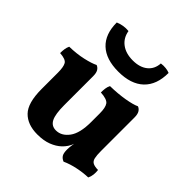

<svg xmlns="http://www.w3.org/2000/svg" viewBox="-193 -849 996 996"><g transform="rotate(45 305.0 -350.5)"><path d="M230.2 5.6Q158.5 5.6 119 -34.7Q79.4 -75 79.4 -177.7V-296.3Q79.4 -338.6 69.1 -356.3Q58.9 -374.1 15.5 -376.7Q15.5 -391.9 17.5 -406.4Q19.5 -420.9 25.6 -433.5Q79.1 -434.5 124.4 -444.7Q169.8 -455 193.3 -467Q206.5 -461.9 214.1 -449.3Q221.6 -436.6 221.6 -412.6V-201.7Q221.6 -134.7 236.2 -106.1Q250.8 -77.4 283.7 -77.4Q324.3 -77.4 353.4 -116.5Q382.4 -155.6 382.4 -237.4V-301.3Q382.4 -343.6 369.7 -361.3Q356.9 -379.1 309.5 -381.7Q309.5 -396.9 311.3 -411.4Q313.1 -425.9 319.7 -438.5Q376.9 -439.5 425.2 -447.7Q473.4 -456 496.4 -467Q509.6 -461.9 517.1 -449.3Q524.7 -436.6 524.7 -412.6V-133.5L400.7 -97.6Q394.7 -79.9 385.4 -66.1Q376.1 -52.3 364.6 -41.3Q342.3 -20 309.1 -7.2Q275.9 5.6 230.2 5.6ZM426.5 9Q410.2 2.4 402.4 -9.7Q394.7 -21.8 394.7 -48.5Q394.7 -64.2 398 -85.5Q401.3 -106.8 407.3 -129.7L524.7 -167.3Q524.7 -136 528.7 -118.4Q532.7 -100.8 545.4 -94.1Q558.1 -87.3 583.5 -86.8Q585.6 -70.5 583.8 -54.1Q582.1 -37.7 574.9 -23.6Q539 -22.6 499.2 -14.3Q459.4 -6.1 426.5 9ZM486.4 -701.7Q486.4 -614.4 437.7 -568.1Q389 -521.8 297 -521.8Q206.5 -521.8 158.8 -566.6Q111.1 -611.4 111.1 -696.7Q126.9 -703.8 146.6 -707.1Q166.2 -710.3 185.6 -708.2Q192.6 -665.1 225.2 -640.5Q257.8 -616 309.1 -616Q359.9 -616 390.3 -640.5Q420.7 -665.1 423.2 -708.2Q441.5 -710.8 458 -708.8Q474.6 -706.8 486.4 -701.7Z"/></g></svg>

Font: Vollkorn
Style: Regular
Weight: 400
Designer: Friedrich Althausen
Foundry: Friedrich Althausen
Version: Version 5.001